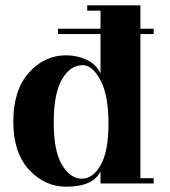

<svg xmlns="http://www.w3.org/2000/svg" viewBox="-20 -690 638 722"><path d="M558 -562H508V-20H558V0H358V-46Q331 12 229 12Q148 12 89 -52Q30 -116 30 -233Q30 -350 88 -416Q146 -482 229 -482Q270 -482 306 -465Q342 -448 358 -414V-562H198V-582H358V-650H308V-670H508V-582H558ZM291 -445Q244 -445 213 -391.5Q182 -338 182 -229.5Q182 -121 213.5 -69.5Q245 -18 287.5 -18Q330 -18 359 -70Q388 -122 388 -226.5Q388 -331 358 -388Q328 -445 291 -445Z"/></svg>

Font: Rozha One
Style: Regular
Weight: 400
Designer: Tim Donaldson, Indian Type Foundry
Foundry: Indian Type Foundry
Version: Version 1.300;PS 1.0;hotconv 1.0.78;makeotf.lib2.5.61930; tt